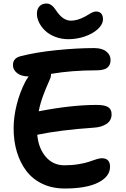

<svg xmlns="http://www.w3.org/2000/svg" viewBox="-20 -1032 712 1087"><path d="M367.2 -810.1Q327.1 -810.1 292.7 -823.5Q258.3 -836.9 236.1 -857.9Q213.9 -878.9 201.4 -904.1Q189 -929.2 189 -954.1Q189 -981 203.6 -996.6Q218.3 -1012.2 244.1 -1012.2Q255.9 -1012.2 266.6 -1005.6Q277.3 -999 283.2 -991.9Q289.1 -984.9 298.8 -971.2Q335.9 -915 381.8 -915Q418.9 -915 462.9 -939Q469.2 -942.4 479.5 -948.7Q489.7 -955.1 495.4 -958.3Q501 -961.4 509 -964.1Q517.1 -966.8 523.9 -966.8Q543 -966.8 553 -955.3Q563 -943.8 563 -923.8Q563 -894 533.9 -867.4Q504.9 -840.8 459.7 -825.4Q414.6 -810.1 367.2 -810.1ZM346.2 35.2Q275.9 35.2 220.2 8.8Q164.6 -17.6 129.4 -64Q94.2 -110.4 75.7 -171.6Q57.1 -232.9 57.1 -305.2Q57.1 -370.6 74.7 -439.9Q92.3 -509.3 122.1 -566.9Q127.4 -578.6 142.1 -599.1Q100.1 -599.6 76.7 -618.4Q53.2 -637.2 53.2 -663.1Q53.2 -701.2 92.8 -712.9Q183.1 -736.3 299.6 -748Q416 -759.8 513.2 -759.8Q557.6 -759.8 581.8 -740.5Q606 -721.2 606 -691.9Q606 -663.6 587.6 -648.7Q569.3 -633.8 523.9 -633.8Q386.2 -633.8 269 -613.8Q269 -605 266.1 -591.8Q264.6 -588.4 253.7 -563.2Q242.7 -538.1 238 -526.4Q233.4 -514.6 224.6 -491.5Q215.8 -468.3 209.7 -446.5Q203.6 -424.8 199.2 -401.9Q384.8 -438 526.9 -438Q572.8 -438 592.3 -425.5Q611.8 -413.1 611.8 -384.8Q611.8 -350.1 583.3 -330.8Q554.7 -311.5 509.8 -309.1Q318.4 -295.9 190.9 -269Q198.2 -191.4 239.5 -143.8Q280.8 -96.2 344.2 -96.2Q387.7 -96.2 425.3 -102.5Q462.9 -108.9 483.6 -116.2Q504.4 -123.5 524.2 -129.9Q543.9 -136.2 556.2 -136.2Q603 -136.2 603 -87.9Q603 -32.7 536.6 1.2Q470.2 35.2 346.2 35.2Z"/></svg>

Font: Shantell Sans Irregular Bouncy
Style: Regular
Weight: 600
Designer: Stephen Nixon, Anya Danilova, Shantell Martin
Foundry: Arrow Type
Version: Version 1.006;[9816181b4]